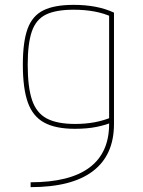

<svg xmlns="http://www.w3.org/2000/svg" viewBox="-20 -550 590 790"><path d="M106 200Q267 200 348 139.5Q429 79 429 -40V-498L441 -480Q409 -495 369.5 -502.5Q330 -510 283 -510Q210 -510 169 -490Q128 -470 111 -420.5Q94 -371 94 -284Q94 -191 112 -138Q130 -85 172.5 -62.5Q215 -40 289 -40Q332 -40 369.5 -47Q407 -54 440 -68L447 -49Q417 -36 378 -28Q339 -20 288 -20Q209 -20 162 -45.5Q115 -71 94.5 -128.5Q74 -186 74 -284Q74 -378 93.5 -431.5Q113 -485 158.5 -507.5Q204 -530 283 -530Q381 -530 449 -498V-40Q449 88 362.5 154Q276 220 106 220Z"/></svg>

Font: M PLUS Code Latin SemiExpanded Thin
Style: Regular
Weight: 250
Width: 6
Designer: Coji Morishita
Foundry: UNDERFOREST DESIGN
Version: Version 1.002; ttfautohint (v1.8.3)